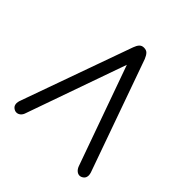

<svg xmlns="http://www.w3.org/2000/svg" viewBox="-172 -761 894 894"><g transform="rotate(45 275.5 -314.0)"><path d="M274 -518 100 -25Q96 -12 87 -4.5Q78 3 67 3Q57 3 47 -5Q37 -13 37 -29Q37 -33 38 -37Q39 -41 40 -45L237 -596Q243 -613 251.5 -622Q260 -631 274 -631Q290 -631 298.5 -622Q307 -613 314 -596L510 -45Q511 -41 512 -37Q513 -33 513 -29Q513 -13 503 -5Q493 3 483 3Q473 3 464 -4.5Q455 -12 450 -25Z"/></g></svg>

Font: Beiruti
Style: Regular
Weight: 400
Designer: Arlette Boutros
Foundry: Boutros
Version: Version 1.41